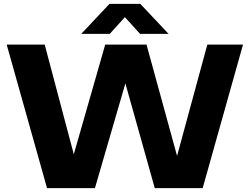

<svg xmlns="http://www.w3.org/2000/svg" viewBox="-20 -970 1288 990"><path d="M222.5 0 14.5 -740H210.5L360.5 -174.5L522.5 -740H735.5L893 -166L1049 -740H1233L1025 0H778L626.5 -540L469.5 0ZM399 -795.5 544.5 -950H703.5L849 -795.5H702L624 -881.5L546 -795.5Z"/></svg>

Font: Encode Sans Semi Expanded ExtraBold
Style: Regular
Weight: 800
Width: 6
Designer: Multiple Designers
Foundry: Impallari Type
Version: Version 3.000; ttfautohint (v1.8.3) -l 8 -r 50 -G 200 -x 14 